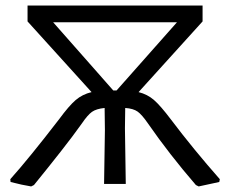

<svg xmlns="http://www.w3.org/2000/svg" viewBox="-20 -661 827 690"><path d="M770 -17 768 -7Q752 -3 745 -2Q701 8 694 9L684 4Q589 -106 512 -217Q490 -249 474.5 -260Q459 -271 430 -273L429 -200L432 0H354L357 -193L356 -273Q326 -270 310.5 -259Q295 -248 274 -217Q242 -172 198 -116Q154 -60 102 4L92 9Q60 4 18 -7L17 -17Q85 -93 192 -232Q228 -281 252 -301.5Q276 -322 309 -330L79 -584V-641H708V-584L478 -330Q510 -322 533.5 -301.5Q557 -281 594 -232Q674 -126 770 -17ZM387 -336H393H399L616 -581H171Z"/></svg>

Font: Alegreya Sans
Style: Regular
Weight: 400
Designer: Juan Pablo del Peral
Foundry: Huerta Tipografica
Version: Version 2.008; ttfautohint (v1.6)